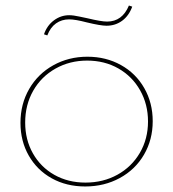

<svg xmlns="http://www.w3.org/2000/svg" viewBox="-20 -669 626 694"><path d="M139 -545Q150 -577 175 -595.5Q200 -614 230 -614Q245 -614 267.5 -609Q290 -604 296 -603Q346 -591 367 -591Q422 -591 446 -649L458 -645Q446 -612 421.5 -594Q397 -576 365 -576Q344 -576 294 -588Q252 -599 230 -599Q203 -599 182.5 -584.5Q162 -570 151 -541ZM54 -225Q54 -293 85.5 -347.5Q117 -402 172.5 -433Q228 -464 296 -464Q363 -464 417 -434Q471 -404 501.5 -350.5Q532 -297 532 -231Q532 -164 500.5 -110Q469 -56 413 -25.5Q357 5 288 5Q220 5 167 -24.5Q114 -54 84 -106.5Q54 -159 54 -225ZM515 -230Q515 -292 486.5 -342.5Q458 -393 408 -421.5Q358 -450 295 -450Q232 -450 180.5 -421Q129 -392 100 -341Q71 -290 71 -226Q71 -164 99 -114.5Q127 -65 176.5 -37Q226 -9 289 -9Q353 -9 404.5 -37.5Q456 -66 485.5 -116.5Q515 -167 515 -230Z"/></svg>

Font: Ysabeau SC Thin
Style: Regular
Weight: 200
Designer: Christian Thalmann (Catharsis Fonts)
Version: Version 0.003